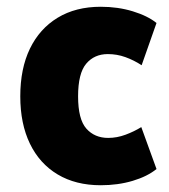

<svg xmlns="http://www.w3.org/2000/svg" viewBox="-20 -537 499 568"><path d="M278 11Q204 11 150.5 -21Q97 -53 68.5 -112Q40 -171 40 -252Q40 -334 68.5 -393Q97 -452 150.5 -484.5Q204 -517 278 -517Q329 -517 373 -503.5Q417 -490 443 -469L399 -344Q376 -359 351 -368Q326 -377 299 -377Q259 -377 235 -348.5Q211 -320 211 -252Q211 -184 235.5 -156.5Q260 -129 300 -129Q326 -129 351.5 -138.5Q377 -148 398 -161L443 -37Q416 -15 372.5 -2Q329 11 278 11Z"/></svg>

Font: Nunito Sans 7pt Condensed Black
Style: Regular
Weight: 900
Width: 3
Designer: Vernon Adams
Foundry: Vernon Adams
Version: Version 3.101;gftools[0.9.27]